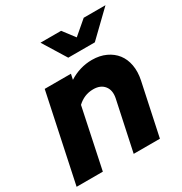

<svg xmlns="http://www.w3.org/2000/svg" viewBox="-181 -879 956 1008"><g transform="rotate(-30 297.0 -375.0)"><path d="M-7 0 105 -529H264L257 -496Q288 -516 323 -526.5Q358 -537 395 -537Q442 -537 478.5 -520Q515 -503 537.5 -474Q560 -445 567.5 -404Q575 -363 565 -315L498 0H339L403 -300Q412 -345 390 -372.5Q368 -400 324 -400Q296 -400 272 -390Q248 -380 228 -361L152 0ZM332 -750 386 -679 469 -750H601L455 -609H294L207 -750Z"/></g></svg>

Font: Red Hat Display Black
Style: Italic
Weight: 900
Italic angle: -12°
Designer: Pentagram / MCKL
Foundry: Pentagram / MCKL
Version: Version 1.003; Red Hat Display Black Italic